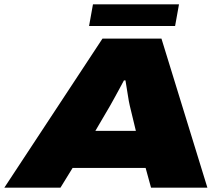

<svg xmlns="http://www.w3.org/2000/svg" viewBox="-58 -866 1032 886"><path d="M-38 0 415 -688H687L899 0H639L614 -91H277L221 0ZM382 -262H569L541 -378Q539 -386 536.5 -399.5Q534 -413 531.5 -430Q529 -447 526 -464Q523 -481 521 -495H514Q505 -478 493 -456Q481 -434 469.5 -413Q458 -392 450 -378ZM353 -746 371 -846H768L750 -746Z"/></svg>

Font: Archivo Expanded Black
Style: Italic
Weight: 900
Width: 7
Italic angle: -10°
Designer: Hector Gatti
Foundry: Omnibus-Type
Version: Version 2.001